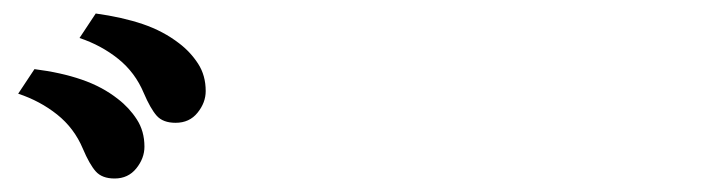

<svg xmlns="http://www.w3.org/2000/svg" viewBox="-20 -891 1040 283"><path d="M121.1 -871.1Q160.2 -865.7 190.4 -855.5Q220.7 -845.2 244.1 -827.1Q260.7 -814.5 272 -797.1Q283.2 -779.8 283.2 -756.8Q283.2 -739.7 271.2 -724.9Q259.3 -710 238.8 -710Q220.2 -710 210.9 -720.5Q201.7 -731 191.9 -753.9Q179.2 -784.2 154.3 -804.2Q129.4 -824.2 97.2 -835ZM30.8 -789.1Q69.8 -784.2 100.3 -773.7Q130.9 -763.2 153.8 -745.1Q170.4 -732.4 181.6 -715.1Q192.9 -697.8 192.9 -674.8Q192.9 -657.7 180.9 -642.8Q168.9 -627.9 148.9 -627.9Q130.4 -627.9 121.1 -638.4Q111.8 -648.9 102.1 -671.9Q89.4 -702.1 64.2 -722.2Q39.1 -742.2 6.8 -752.9Z"/></svg>

Font: BIZ UDMincho
Style: Bold
Weight: 700
Monospace: yes
Designer: TypeBank Co., Ltd.
Foundry: Morisawa Inc.
Version: Version 1.06